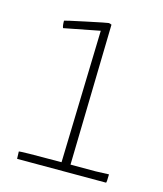

<svg xmlns="http://www.w3.org/2000/svg" viewBox="-95 -673 634 745"><g transform="rotate(15 222.5 -300.5)"><path d="M84 -536Q80 -544 80 -565Q80 -566 162.5 -583.5Q245 -601 250 -601Q252 -601 254 -600.5Q256 -600 257.5 -599.5Q259 -599 260 -598H262L249 -32H350L403 -34Q403 0 400 0H43L42 -29Q42 -32 213 -32L228 -564Z"/></g></svg>

Font: Yanone Kaffeesatz Thin
Style: Regular
Weight: 250
Designer: Yanone (Cyrillic: Daniel Pouzeot)
Foundry: Yanone
Version: Version 1.003;PS 001.003;hotconv 1.0.88;makeotf.lib2.5.64775